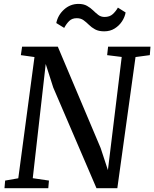

<svg xmlns="http://www.w3.org/2000/svg" viewBox="-20 -988 810 1008"><path d="M3.5 0 7 -40 76 -52 161 -688.5 89.5 -698.5 96 -743H283.5L508.5 -210.5L546.5 -95L619 -689L542.5 -698.5L547.5 -743H770L766.5 -698.5L691.5 -688.5L596 0H486.5L259.5 -528.5L220 -652L152 -52.5L237 -40L233.5 0ZM275.5 -867Q284 -909 316.5 -938.2Q349 -967.5 392 -967.5Q419 -967.5 437 -957.2Q455 -947 468.8 -933.5Q482.5 -920 496.2 -909.5Q510 -899 529 -899Q556 -899 572.2 -914Q588.5 -929 599 -948L639.5 -922.5Q635.5 -899 620.8 -876.2Q606 -853.5 582.2 -838.5Q558.5 -823.5 527 -823.5Q498 -823.5 479.2 -833.8Q460.5 -844 446.8 -857.8Q433 -871.5 418.5 -882Q404 -892.5 383 -892.5Q358.5 -892.5 343.8 -878.2Q329 -864 317 -841.5Z"/></svg>

Font: Merriweather
Style: Italic
Weight: 400
Italic angle: -7.8°
Designer: Eben Sorkin
Foundry: Eben Sorkin
Version: Version 2.100